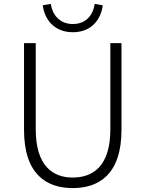

<svg xmlns="http://www.w3.org/2000/svg" viewBox="-20 -950 745 983"><path d="M353 -785C452 -785 498 -855 506 -923L465 -930C457 -875 422 -827 353 -827C285 -827 248 -875 240 -930L199 -923C207 -855 254 -785 353 -785ZM352 13C484 13 602 -55 602 -285V-729H545V-288C545 -99 456 -41 352 -41C252 -41 163 -99 163 -288V-729H103V-285C103 -55 221 13 352 13Z"/></svg>

Font: Spoqa Han Sans Neo Light
Style: Regular
Weight: 300
Designer: [Spoqa Han Sans Neo] Dong-huui Kim  Younghwa Kang  Yujin Lee  [Noto Sans] Ryoko NISHIZUKA  (kana & ideographs); Paul D. 
Foundry: Spoqa (http://www.spoqa-han-sans.com)
Version: Version 1.000